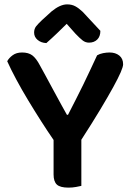

<svg xmlns="http://www.w3.org/2000/svg" viewBox="-20 -851 602 878"><path d="M352 -212V-1Q344 1 327.5 4Q311 7 293 7Q255 7 240 -7Q225 -21 225 -53V-211Q198 -250 168 -297Q138 -344 109 -392Q80 -440 55 -486.5Q30 -533 13 -571Q21 -586 38 -598.5Q55 -611 81 -611Q110 -611 127.5 -598Q145 -585 162 -553Q170 -539 187.5 -506.5Q205 -474 224.5 -438Q244 -402 261.5 -370Q279 -338 286 -326H291Q310 -363 327 -396.5Q344 -430 360 -462.5Q376 -495 391.5 -528.5Q407 -562 424 -598Q436 -605 451.5 -608Q467 -611 481 -611Q508 -611 525.5 -597Q543 -583 543 -557Q543 -546 532 -520.5Q521 -495 498 -453Q475 -411 439 -351Q403 -291 352 -212ZM285 -742Q265 -722 241 -699Q217 -676 192 -654Q168 -655 152 -668.5Q136 -682 136 -702Q136 -719 145 -730.5Q154 -742 172 -759L216 -799Q255 -831 287 -831Q308 -831 324 -822.5Q340 -814 358 -797L439 -710Q439 -684 424.5 -670Q410 -656 387 -656Q371 -656 358 -666Q345 -676 325 -697Z"/></svg>

Font: Baloo 2 Latin SemiBold
Style: Regular
Weight: 400
Designer: Sarang Kulkarni and Ek Type
Foundry: Ek Type
Version: Version 1.001